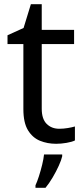

<svg xmlns="http://www.w3.org/2000/svg" viewBox="-20 -745 401 920"><path d="M264 -128Q284 -128 305 -131.5Q326 -135 339 -139V-72Q325 -65 299 -60.5Q273 -56 249 -56Q207 -56 171.5 -70.5Q136 -85 114 -121Q92 -157 92 -222V-534H16V-576L93 -611L128 -725H180V-602H335V-534H180V-224Q180 -175 203.5 -151.5Q227 -128 264 -128ZM278 4Q274 22 261.5 49.5Q249 77 232.5 105Q216 133 198 155H150V143Q158 126 166.5 99.5Q175 73 182 44.5Q189 16 191 -5H278Z"/></svg>

Font: Noto Sans Malayalam UI
Style: Regular
Weight: 400
Designer: Jelle Bosma - Monotype Design Team
Foundry: Monotype Imaging Inc.
Version: Version 2.104